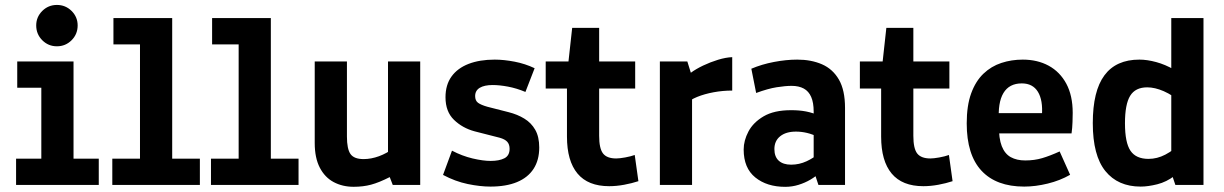

<svg xmlns="http://www.w3.org/2000/svg" viewBox="-20 -735 4864 763"><path d="M43.9 0V-104.4H144.2V-386.3H48.5V-490.8H272.2V-104.4H372.5V0ZM206.2 -551Q172.1 -551 148 -575.1Q123.9 -599.3 123.9 -633.9Q123.9 -667.5 148 -691.5Q172.1 -715.4 206.2 -715.4Q240.3 -715.4 264.5 -691.5Q288.6 -667.5 288.6 -633.9Q288.6 -599.3 264.5 -575.1Q240.3 -551 206.2 -551Z M426.3 0V-104.4H536.3V-558.6H430.8V-663.1H664.3V-104.4H774.3V0Z M818.4 0V-104.4H928.4V-558.6H822.9V-663.1H1056.3V-104.4H1166.4V0Z M1385.4 7.3Q1341.2 7.3 1306.1 -11.3Q1271 -30 1250.9 -68.7Q1230.7 -107.5 1230.7 -167V-490.8H1358.7V-192.4Q1358.7 -143.1 1372.8 -123Q1386.9 -102.8 1425 -102.8Q1454.9 -102.8 1486.1 -114.2Q1517.4 -125.7 1544.9 -146.6L1521.9 -68.1V-490.8H1649.9V0H1540.8L1528.8 -31.2Q1485.8 -9.4 1454.5 -1.1Q1423.2 7.3 1385.4 7.3Z M1928.7 6.5Q1888.2 6.5 1838.7 -3.7Q1789.2 -14 1740.6 -39.9L1776.2 -136.3Q1816.6 -115.1 1858.1 -105.3Q1899.7 -95.5 1930.1 -95.5Q1963.7 -95.5 1984.4 -106Q2005.1 -116.5 2005.1 -143.8Q2005.1 -160.8 1996.1 -171.2Q1987.1 -181.6 1965.9 -187.6L1866.1 -213.1Q1817.8 -226.1 1784.1 -258.8Q1750.4 -291.4 1750.4 -348.4Q1750.4 -397.6 1774.2 -430.8Q1798.1 -464 1842.1 -481.1Q1886.1 -498.1 1946.2 -498.1Q1982.5 -498.1 2025 -489.9Q2067.4 -481.7 2104.6 -463.9L2068 -369.6Q2033.1 -384.3 1999 -390.7Q1964.9 -397.1 1937.9 -397.1Q1904.9 -397.1 1886.5 -386.1Q1868.2 -375 1868.2 -353.2Q1868.2 -335.1 1879.6 -326.6Q1891.1 -318.1 1916.7 -310.8L2001.3 -289.2Q2036.3 -280.4 2063.7 -263.6Q2091.2 -246.9 2107 -219.2Q2122.9 -191.5 2122.9 -148.7Q2122.9 -98.9 2100.4 -64.1Q2077.8 -29.3 2034.6 -11.4Q1991.3 6.5 1928.7 6.5Z M2400.8 4.9Q2316.9 4.9 2275 -45.3Q2233.1 -95.5 2233.1 -192.2V-433.2L2287.8 -383.1H2148.6V-490.8H2289.7L2233.1 -436.1L2253.8 -624.2H2361V-436.1L2306.4 -490.8H2504.2V-383.1H2306.4L2361 -433.2V-195.2Q2361 -144.8 2376.5 -125Q2391.9 -105.3 2428.8 -105.3Q2441.8 -105.3 2464.2 -109.3Q2486.6 -113.4 2502.4 -119.1L2517 -15Q2491.2 -6.5 2460.4 -0.8Q2429.6 4.9 2400.8 4.9Z M2602.3 0V-490.8H2711.4L2725.4 -445.9Q2745.4 -460.7 2774.2 -474.5Q2803 -488.2 2833.8 -497.6Q2864.5 -506.9 2889.8 -507.9V-375.1Q2852.4 -375.1 2816.1 -368.4Q2779.9 -361.7 2750.9 -350Q2722 -338.3 2706.6 -322.5L2730.2 -389.2V0Z M3100.4 7.5Q3027.8 7.5 2981.6 -29.8Q2935.3 -67.1 2935.3 -140.8Q2935.3 -176.5 2954.4 -212.6Q2973.4 -248.6 3014.9 -272.9Q3056.3 -297.1 3123.2 -297.1Q3155.6 -297.3 3183 -292.1Q3210.4 -286.8 3238.9 -274.1L3213.5 -239.9V-291.5Q3213.5 -327.3 3203.6 -349.8Q3193.8 -372.4 3174.2 -383.1Q3154.6 -393.8 3125.8 -393.8Q3101.3 -393.8 3066.5 -388.3Q3031.8 -382.8 2984.9 -365.5L2965.8 -461.9Q3007.1 -479.5 3055.8 -488.8Q3104.6 -498.1 3148.1 -498.1Q3203.6 -498.1 3246.5 -479.5Q3289.4 -460.8 3313.8 -418.7Q3338.1 -376.6 3338.1 -306.2V0H3232.4L3212.3 -60.7L3236.5 -48.1Q3222.3 -34 3200.7 -21.2Q3179.2 -8.5 3153.4 -0.5Q3127.6 7.5 3100.4 7.5ZM3123.9 -80.6Q3156.1 -80.6 3185.4 -94.2Q3214.7 -107.8 3232.1 -124.9L3213.5 -71V-236.9L3237.6 -187.7Q3209.1 -201.7 3187 -206.8Q3164.9 -212 3143 -212Q3103.6 -212 3080.5 -193.6Q3057.4 -175.2 3057.4 -142.6Q3057.4 -112.1 3074.8 -96.3Q3092.3 -80.6 3123.9 -80.6Z M3649.3 4.9Q3565.4 4.9 3523.5 -45.3Q3481.6 -95.5 3481.6 -192.2V-433.2L3536.3 -383.1H3397.1V-490.8H3538.3L3481.6 -436.1L3502.3 -624.2H3609.6V-436.1L3554.9 -490.8H3752.8V-383.1H3554.9L3609.6 -433.2V-195.2Q3609.6 -144.8 3625 -125Q3640.5 -105.3 3677.4 -105.3Q3690.4 -105.3 3712.8 -109.3Q3735.2 -113.4 3751 -119.1L3765.5 -15Q3739.8 -6.5 3709 -0.8Q3678.1 4.9 3649.3 4.9Z M4050.1 6.5Q3939.2 6.5 3880.4 -56.6Q3821.7 -119.7 3821.7 -244.8Q3821.7 -315.5 3839.4 -364Q3857.1 -412.5 3888.1 -442.1Q3919.1 -471.7 3959.4 -484.9Q3999.6 -498.1 4044.4 -498.1Q4102.8 -498.1 4147.5 -473.8Q4192.2 -449.4 4217.6 -402.2Q4242.9 -355 4242.9 -286.1Q4242.9 -274 4242.1 -250.2Q4241.3 -226.3 4238.3 -204.8H3904.8L3949.8 -237.4Q3948.9 -184.8 3961 -154.1Q3973.2 -123.4 3996.9 -110.4Q4020.6 -97.4 4054.1 -97.4Q4090.7 -97.4 4121.4 -106.5Q4152.1 -115.5 4191 -133.2L4232.6 -40.4Q4192.5 -17.4 4143.8 -5.5Q4095 6.5 4050.1 6.5ZM4120.5 -226.4V-275.7Q4125.1 -336.8 4104.6 -370.2Q4084.1 -403.6 4040.6 -403.6Q3990.6 -403.6 3967.6 -365.3Q3944.6 -326.9 3949.8 -251.9L3904.8 -285.4H4157Z M4512.9 6.5Q4422.7 6.5 4372.7 -55.2Q4322.7 -116.9 4322.7 -245.6Q4322.7 -373.4 4369 -435.7Q4415.2 -498.1 4508 -498.1Q4538.6 -498.1 4574.7 -488.3Q4610.7 -478.6 4647.1 -457.6L4634.6 -446V-663.1H4762.6V0H4650.9L4634.5 -48.5L4648.4 -37Q4615.9 -11.9 4579 -2.7Q4542.2 6.5 4512.9 6.5ZM4544.2 -103.6Q4578.4 -103.6 4610.9 -120.5Q4643.4 -137.4 4685.4 -174.6L4634.6 -97.2V-426.8L4686.4 -319.8Q4640 -357.3 4604.7 -372.6Q4569.4 -387.9 4539.1 -387.9Q4491.9 -387.9 4471.3 -354.4Q4450.6 -320.9 4450.6 -245.3Q4450.6 -168.1 4472.5 -135.9Q4494.3 -103.6 4544.2 -103.6Z"/></svg>

Font: Anaheim
Style: Regular
Weight: 400
Designer: Vernon Adams
Foundry: Vernon Adams
Version: Version 2.001